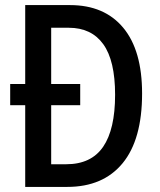

<svg xmlns="http://www.w3.org/2000/svg" viewBox="-20 -734 629 754"><path d="M255 -714Q390 -714 464 -625Q538 -536 538 -367Q538 -186 461.5 -93Q385 0 244 0H79V-321H20V-404H79V-714ZM250 -625H181V-404H295V-321H181V-89H240Q338 -89 385 -157.5Q432 -226 432 -362Q432 -496 385.5 -560.5Q339 -625 250 -625Z"/></svg>

Font: Noto Sans Lao UI Cond Med
Style: Regular
Weight: 500
Width: 3
Designer: Monotype Design Team
Foundry: Monotype Imaging Inc.
Version: Version 2.000; ttfautohint (v1.8.4.7-5d5b)